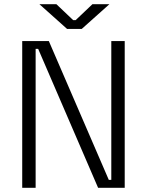

<svg xmlns="http://www.w3.org/2000/svg" viewBox="-20 -896 701 916"><path d="M86 0V-700H213L499 -38H511V-700H575V0H448L162 -663H150V0ZM300 -758 168 -876H249L329 -800H341L421 -876H502L370 -758Z"/></svg>

Font: Space Grotesk Light Light
Style: Regular
Weight: 300
Version: Version 2.000